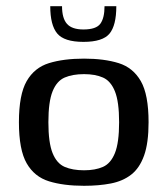

<svg xmlns="http://www.w3.org/2000/svg" viewBox="-20 -593 539 619"><path d="M251 6Q185 6 138 -8.5Q91 -23 66 -66.5Q41 -110 41 -199Q41 -288 66 -331.5Q91 -375 138 -389.5Q185 -404 251 -404Q316 -404 362.5 -389.5Q409 -375 434 -331.5Q459 -288 459 -199Q459 -132 444.5 -91.5Q430 -51 403 -30Q376 -9 337.5 -1.5Q299 6 251 6ZM251 -44Q287 -44 312 -55Q337 -66 350.5 -99.5Q364 -133 364 -199Q364 -265 350.5 -298.5Q337 -332 312 -343Q287 -354 251 -354Q214 -354 188.5 -343Q163 -332 149.5 -298.5Q136 -265 136 -199Q136 -133 149.5 -99.5Q163 -66 188.5 -55Q214 -44 251 -44ZM249 -458Q187 -458 164.5 -485Q142 -512 142 -573H180Q180 -534 196 -516Q212 -498 249 -498Q290 -498 303.5 -516.5Q317 -535 317 -573H355Q355 -511 333 -484.5Q311 -458 249 -458Z"/></svg>

Font: Genos Medium
Style: Regular
Weight: 500
Designer: Robert E. Leuschke
Foundry: Robert E. Leuschke
Version: Version 1.010; ttfautohint (v1.8.3)